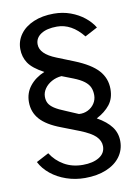

<svg xmlns="http://www.w3.org/2000/svg" viewBox="-91 -810 682 945"><g transform="rotate(-10 250.0 -338.0)"><path d="M36.5 -45 99 -78Q123.5 -39 164 -15.5Q204.5 8 257.5 8Q308 8 339.2 -11.2Q370.5 -30.5 370.5 -65.5Q370.5 -92.5 348.5 -114.8Q326.5 -137 271 -159L183.5 -193Q113 -219.5 81 -255.8Q49 -292 49 -342.5Q49 -388 76.2 -422.2Q103.5 -456.5 149.5 -475.5Q94 -505 73.2 -536.2Q52.5 -567.5 52.5 -607Q52.5 -647.5 76.2 -680.2Q100 -713 143.5 -731.5Q187 -750 244.5 -750Q289 -750 328 -735.8Q367 -721.5 396.2 -698Q425.5 -674.5 442.5 -646L379.5 -612.5Q322 -684.5 249 -684.5Q198.5 -684.5 169.5 -665.8Q140.5 -647 140.5 -615Q140.5 -566.5 220 -535L305 -501Q384.5 -469 420 -429.8Q455.5 -390.5 455.5 -336.5Q455.5 -289.5 431 -258.5Q406.5 -227.5 364 -205.5Q412 -178.5 435.2 -147.2Q458.5 -116 458.5 -75Q458.5 -32 434 1.8Q409.5 35.5 363.8 54.5Q318 73.5 257 73.5Q208 73.5 164 58.2Q120 43 87 16.2Q54 -10.5 36.5 -45ZM220.5 -268 281.5 -242Q305.5 -240 326.2 -250.2Q347 -260.5 359.2 -279.2Q371.5 -298 371.5 -320.5Q371.5 -342.5 364.2 -359.2Q357 -376 338 -390.8Q319 -405.5 284.5 -419L229 -440.5Q202 -438.5 179.5 -426Q157 -413.5 144 -394.5Q131 -375.5 131 -354.5Q131 -335.5 138.5 -321.8Q146 -308 165 -295.2Q184 -282.5 220.5 -268Z"/></g></svg>

Font: 1883 Sans
Style: Regular
Weight: 400
Designer: 1883 Sans project is a fork of Public Sans.
Version: Version 1.009